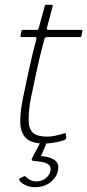

<svg xmlns="http://www.w3.org/2000/svg" viewBox="-20 -596 362 797"><path d="M166 0Q108 0 85.5 -25Q63 -50 64 -96Q65 -139 75 -187Q85 -235 96 -287Q104 -324 112.5 -360.5Q121 -397 131 -433Q133 -442 125 -442H68Q67 -442 66 -444Q65 -446 65 -446L69 -468Q69 -468 71 -470Q73 -472 74 -472H131Q135 -472 137.5 -473.5Q140 -475 141 -480L166 -572Q167 -576 169 -576H195Q197 -576 198.5 -575Q200 -574 199 -572L175 -481Q174 -477 175 -474.5Q176 -472 180 -472H319Q321 -472 321.5 -471Q322 -470 322 -468L318 -446Q318 -446 316.5 -444Q315 -442 313 -442H174Q172 -442 168.5 -440Q165 -438 164 -433Q154 -396 145 -358.5Q136 -321 128 -283Q119 -239 109 -192Q99 -145 99 -100Q98 -65 114.5 -47Q131 -29 177 -29Q193 -29 209.5 -32.5Q226 -36 245 -42Q249 -44 250.5 -43.5Q252 -43 253 -40L255 -25Q256 -19 246 -14Q235 -10 218 -6.5Q201 -3 186 -1.5Q171 0 166 0ZM220 114Q215 140 189.5 160.5Q164 181 124 181Q103 181 85.5 172.5Q68 164 60 152Q59 150 60 147.5Q61 145 63 144L79 136Q85 134 89 139Q95 146 106.5 151.5Q118 157 129 157Q155 157 170.5 143.5Q186 130 189 115Q193 96 182 87.5Q171 79 153 76Q135 73 119 72Q114 71 112 68.5Q110 66 114 59L145 0Q147 -5 150.5 -5Q154 -5 155 -5H170Q174 -5 172 1L146 62L144 52Q179 52 203.5 66.5Q228 81 220 114Z"/></svg>

Font: Glory Thin
Style: Italic
Weight: 100
Italic angle: -12°
Designer: Robert Leuschke
Foundry: Robert Leuschke
Version: Version 1.011